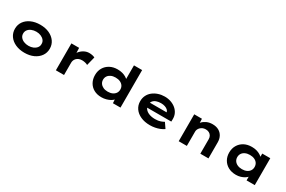

<svg xmlns="http://www.w3.org/2000/svg" viewBox="130 -2005 4890 3280"><g transform="rotate(30 2575.0 -364.5)"><path d="M447.2 10Q346.5 10 268.4 -25.3Q190.3 -60.6 146.8 -123.1Q103.3 -185.7 103.3 -265.9Q103.3 -347 146.8 -409.1Q190.3 -471.2 268.4 -506.5Q346.5 -541.7 447.2 -541.7Q548.5 -541.7 625.6 -506.5Q702.6 -471.2 746.6 -409.1Q790.6 -347 790.6 -265.9Q790.6 -185.7 746.6 -123.1Q702.6 -60.6 625.6 -25.3Q548.5 10 447.2 10ZM447.8 -127.6Q498.7 -127.6 539.6 -145.2Q580.4 -162.7 605 -194Q629.6 -225.4 628.2 -265.9Q629.6 -307.4 605 -338.5Q580.4 -369.6 539.6 -387.1Q498.7 -404.7 447.8 -404.7Q396.7 -404.7 354.8 -387.1Q312.9 -369.6 289.1 -338.3Q265.3 -307 265.7 -265.9Q265.3 -225.4 289.1 -194Q312.9 -162.7 354.8 -145.2Q396.7 -127.6 447.8 -127.6Z M1064.4 0V-530.7H1216.6L1223.5 -339.3L1178.4 -348.4Q1194 -402 1229.1 -446.1Q1264.3 -490.3 1312.2 -516Q1360 -541.7 1412.6 -541.7Q1444.2 -541.7 1474 -535.5Q1503.8 -529.3 1524.2 -518.3L1480.6 -345.4Q1462.7 -357.6 1431.2 -365Q1399.7 -372.5 1369.4 -372.5Q1334.5 -372.5 1307.3 -361.8Q1280 -351.2 1261.7 -332.5Q1243.3 -313.8 1234.3 -291.3Q1225.2 -268.7 1225.2 -243.9V0Z M1965.1 10.6Q1879.5 10.6 1816.2 -24.4Q1752.8 -59.4 1718 -122Q1683.3 -184.6 1683.3 -265.3Q1683.3 -346.4 1719.8 -408.5Q1756.4 -470.6 1821.9 -506.2Q1887.4 -541.7 1972.6 -541.7Q2022.8 -541.7 2065.3 -530.5Q2107.9 -519.2 2140.9 -499.5Q2173.9 -479.8 2193.4 -455.9Q2213 -432.1 2216.5 -406.5L2177.8 -397.6V-740H2338.8V0H2189.9L2180.7 -135L2212.8 -124.8Q2209.9 -99.7 2189.6 -75.5Q2169.3 -51.4 2135.1 -32.2Q2100.9 -13 2057.3 -1.2Q2013.6 10.6 1965.1 10.6ZM2012 -126.1Q2064.3 -126.1 2102.6 -144Q2140.9 -162 2161.7 -193Q2182.4 -224.1 2182.4 -265.3Q2182.4 -306.5 2161.7 -337.6Q2140.9 -368.6 2102.6 -386.1Q2064.3 -403.5 2012 -403.5Q1960.4 -403.5 1922.6 -386.1Q1884.7 -368.6 1863.5 -337.6Q1842.2 -306.5 1842.2 -265.3Q1842.2 -224.1 1863.5 -193Q1884.7 -162 1922.6 -144Q1960.4 -126.1 2012 -126.1Z M2921.9 10Q2818 10 2739.4 -25.4Q2660.8 -60.7 2618 -122.7Q2575.3 -184.6 2575.3 -263.3Q2575.3 -327.2 2600.5 -378.7Q2625.8 -430.2 2671.1 -466.2Q2716.4 -502.2 2776.2 -522.2Q2836 -542.2 2902 -542.2Q2968.6 -542.2 3025.2 -522.3Q3081.7 -502.4 3124.2 -466.7Q3166.6 -431 3189.7 -381.9Q3212.8 -332.8 3211.2 -274L3210.2 -227H2685.9L2662.9 -323.9H3079.8L3062.6 -301.9V-322.4Q3059.3 -348.9 3037 -369.2Q3014.8 -389.5 2980.1 -400.8Q2945.5 -412.1 2904.3 -412.1Q2854.1 -412.1 2813.3 -397.9Q2772.6 -383.6 2748.7 -353.5Q2724.9 -323.4 2724.9 -275.5Q2724.9 -231.8 2751.8 -197.6Q2778.7 -163.4 2828.9 -144Q2879.1 -124.6 2946.4 -124.6Q3011.2 -124.6 3052.1 -139.6Q3093 -154.6 3117.8 -169.5L3188.3 -66.6Q3152.9 -41.7 3109.8 -24.8Q3066.7 -8 3019.5 1Q2972.3 10 2921.9 10Z M3487.4 0V-530.7H3639.2L3644.9 -393.7L3602.2 -383.6Q3617.6 -425.6 3650.4 -461.2Q3683.3 -496.9 3733.1 -519.3Q3782.9 -541.7 3844.3 -541.7Q3918.6 -541.7 3969.6 -512.7Q4020.6 -483.6 4047.5 -432.8Q4074.3 -382 4074.3 -317V0H3913.9V-286.9Q3913.9 -323.5 3897.7 -350.6Q3881.5 -377.7 3853.6 -392.4Q3825.7 -407.1 3788.6 -407.1Q3754.9 -407.1 3729.1 -395.7Q3703.3 -384.3 3684.8 -365.8Q3666.3 -347.3 3657.1 -326Q3647.8 -304.7 3647.8 -283.8V0H3568.1Q3530.7 0 3510.6 0Q3490.4 0 3487.4 0Z M4618.5 9.4Q4531 9.4 4466.3 -26.1Q4401.7 -61.6 4366 -123.6Q4330.4 -185.6 4330.4 -265.3Q4330.4 -346.4 4367.2 -408.8Q4404 -471.2 4469 -506.5Q4533.9 -541.7 4621.5 -541.7Q4672.2 -541.7 4714.9 -529.9Q4757.5 -518 4789.5 -498Q4821.6 -478.1 4842 -454.4Q4862.3 -430.6 4867.4 -408.1L4829 -405.1V-530.7H4987.6V0H4826.1V-142.4L4859.2 -133.1Q4855.9 -107 4835.5 -81.8Q4815.1 -56.6 4782.6 -36.2Q4750.2 -15.9 4708.3 -3.2Q4666.4 9.4 4618.5 9.4ZM4660.3 -125.8Q4712.6 -125.8 4750.9 -143.5Q4789.2 -161.3 4810 -192.9Q4830.7 -224.5 4830.7 -265.3Q4830.7 -307.7 4810 -339.1Q4789.2 -370.5 4750.9 -388Q4712.6 -405.6 4660.3 -405.6Q4609.1 -405.6 4570.5 -388Q4531.9 -370.5 4510.6 -339.1Q4489.4 -307.7 4489.4 -265.3Q4489.4 -224.5 4510.6 -192.9Q4531.9 -161.3 4570.5 -143.5Q4609.1 -125.8 4660.3 -125.8Z"/></g></svg>

Font: Lexend Peta
Style: Regular
Weight: 400
Designer: Bonnie Shaver-Troup, Thomas Jockin
Foundry: Lexend
Version: Version 1.007